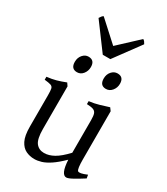

<svg xmlns="http://www.w3.org/2000/svg" viewBox="-223 -1009 977 1122"><g transform="rotate(30 265.0 -448.0)"><path d="M522 -40Q486 -17 457 -1Q428 15 415 15Q398 15 387.5 -8Q377 -31 374 -81Q333 -41 302 -20.5Q271 0 246 7.5Q221 15 199 15Q169 15 142.5 2.5Q116 -10 99.5 -42.5Q83 -75 83 -137V-348Q83 -379 80 -392Q77 -405 64 -409.5Q51 -414 21 -417V-437Q56 -441 83 -448.5Q110 -456 143 -469L156 -450V-163Q156 -95 176 -69.5Q196 -44 231 -44Q263 -44 297 -63Q331 -82 374 -128V-348Q374 -377 369 -391Q364 -405 350 -410.5Q336 -416 306 -417V-437Q341 -441 373 -450.5Q405 -460 433 -469L447 -450V-124Q447 -95 449.5 -75.5Q452 -56 458 -51Q464 -47 478 -49.5Q492 -52 518 -63ZM162 -549Q121 -549 121 -596Q121 -624 137.5 -643Q154 -662 176 -662Q218 -662 218 -616Q218 -589 202 -569Q186 -549 162 -549ZM357 -549Q316 -549 316 -596Q316 -624 332.5 -643Q349 -662 372 -662Q414 -662 414 -616Q414 -589 397.5 -569Q381 -549 357 -549ZM293 -713H242L113 -887Q120 -897 123 -901.5Q126 -906 134 -911L269 -788L401 -911Q409 -906 412 -901.5Q415 -897 421 -887Z"/></g></svg>

Font: ChillKai
Style: Regular
Weight: 400
Designer: ChillType
Foundry: 寒蝉字型
Version: Version 2.000